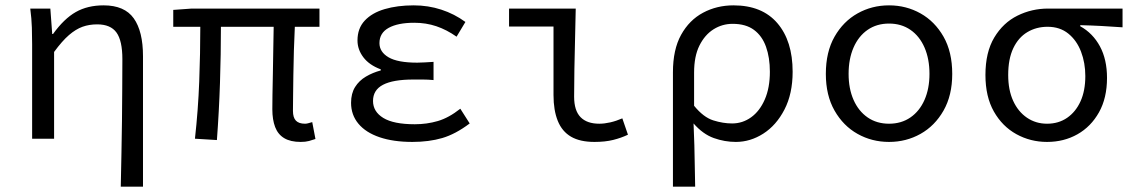

<svg xmlns="http://www.w3.org/2000/svg" viewBox="-20 -518 4240 717"><path d="M431 179Q432 119 433.5 57Q435 -5 435.5 -66.5Q436 -128 436.5 -186.5Q437 -245 437 -297Q437 -366 415 -396.5Q393 -427 343 -427Q313 -427 288 -418Q263 -409 237.5 -387Q212 -365 182 -324V0H100V-353Q100 -382 99 -415Q98 -448 93 -486H168L175 -391H178Q219 -448 263 -473Q307 -498 367 -498Q445 -498 479.5 -449.5Q514 -401 514 -308V179Z M1103 12Q1065 12 1041.5 -2Q1018 -16 1007.5 -43.5Q997 -71 997 -110Q997 -129 997.5 -164Q998 -199 999 -243Q1000 -287 1000.5 -332.5Q1001 -378 1002 -418H805Q805 -316 801.5 -209Q798 -102 790 5L708 0Q720 -108 724 -214Q728 -320 728 -418H627V-481L696 -486H1173V-418H1081Q1079 -377 1077.5 -329.5Q1076 -282 1075.5 -237Q1075 -192 1074.5 -157Q1074 -122 1074 -104Q1074 -79 1085 -67.5Q1096 -56 1119 -56Q1124 -56 1130 -57.5Q1136 -59 1146 -62L1158 1Q1147 5 1134 8.5Q1121 12 1103 12Z M1520 12Q1449 12 1397.5 -5.5Q1346 -23 1318.5 -56Q1291 -89 1291 -134Q1291 -169 1306 -193Q1321 -217 1346.5 -232Q1372 -247 1402 -255V-259Q1359 -275 1337 -304Q1315 -333 1315 -367Q1315 -412 1342 -441Q1369 -470 1416.5 -484Q1464 -498 1525 -498Q1579 -498 1628 -482Q1677 -466 1718 -436L1685 -381Q1648 -407 1609.5 -420Q1571 -433 1527 -433Q1466 -433 1431.5 -414Q1397 -395 1397 -357Q1397 -324 1431 -304Q1465 -284 1538 -284Q1552 -284 1566.5 -285Q1581 -286 1599 -287V-219Q1578 -221 1559.5 -221Q1541 -221 1523 -221Q1448 -221 1410.5 -201.5Q1373 -182 1373 -141Q1373 -101 1411.5 -77.5Q1450 -54 1529 -54Q1574 -54 1615 -66Q1656 -78 1699 -112L1734 -57Q1681 -17 1631.5 -2.5Q1582 12 1520 12Z M2200 12Q2146 12 2112.5 -7.5Q2079 -27 2063 -66.5Q2047 -106 2047 -163V-419H1881V-486H2130Q2129 -432 2127.5 -374Q2126 -316 2125 -260.5Q2124 -205 2124 -157Q2124 -105 2148 -80.5Q2172 -56 2218 -56Q2237 -56 2259 -61Q2281 -66 2304 -76L2325 -15Q2300 -3 2270 4.5Q2240 12 2200 12Z M2493 179V-248Q2493 -333 2523.5 -388Q2554 -443 2605.5 -470.5Q2657 -498 2719 -498Q2826 -498 2883 -431.5Q2940 -365 2940 -250Q2940 -168 2909.5 -109Q2879 -50 2830.5 -19Q2782 12 2728 12Q2686 12 2645.5 -2.5Q2605 -17 2570 -57Q2572 -13 2573 24.5Q2574 62 2574.5 99Q2575 136 2576 179ZM2714 -57Q2753 -57 2785 -80Q2817 -103 2836 -146.5Q2855 -190 2855 -250Q2855 -303 2840.5 -343.5Q2826 -384 2795.5 -406.5Q2765 -429 2716 -429Q2677 -429 2644.5 -408.5Q2612 -388 2592 -348Q2572 -308 2572 -247V-123Q2607 -80 2643.5 -68.5Q2680 -57 2714 -57Z M3300 12Q3236 12 3182.5 -18Q3129 -48 3096.5 -105Q3064 -162 3064 -242Q3064 -324 3096.5 -381Q3129 -438 3182.5 -468Q3236 -498 3300 -498Q3364 -498 3417.5 -468Q3471 -438 3503.5 -381Q3536 -324 3536 -242Q3536 -162 3503.5 -105Q3471 -48 3417.5 -18Q3364 12 3300 12ZM3300 -56Q3346 -56 3380 -79.5Q3414 -103 3432.5 -145Q3451 -187 3451 -242Q3451 -298 3432.5 -340.5Q3414 -383 3380 -406.5Q3346 -430 3300 -430Q3254 -430 3220 -406.5Q3186 -383 3167.5 -340.5Q3149 -298 3149 -242Q3149 -187 3167.5 -145Q3186 -103 3220 -79.5Q3254 -56 3300 -56Z M3890 12Q3828 12 3775.5 -17Q3723 -46 3691.5 -101.5Q3660 -157 3660 -238Q3660 -323 3693 -378Q3726 -433 3779.5 -459.5Q3833 -486 3894 -486H4172V-416Q4130 -419 4093 -421Q4056 -423 4014 -424V-420Q4061 -394 4087.5 -345Q4114 -296 4114 -227Q4114 -152 4084 -98.5Q4054 -45 4003.5 -16.5Q3953 12 3890 12ZM3890 -56Q3933 -56 3965 -78Q3997 -100 4015 -139.5Q4033 -179 4033 -234Q4033 -283 4017 -325Q4001 -367 3969.5 -392.5Q3938 -418 3892 -418Q3850 -418 3816.5 -398Q3783 -378 3764 -338Q3745 -298 3745 -238Q3745 -182 3763.5 -141.5Q3782 -101 3815 -78.5Q3848 -56 3890 -56Z"/></svg>

Font: Source Code Pro
Style: Regular
Weight: 400
Monospace: yes
Designer: Paul D. Hunt, Teo Tuominen
Foundry: Adobe Systems Incorporated
Version: Version 1.018;hotconv 1.0.116;makeotfexe 2.5.65601